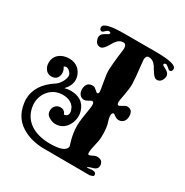

<svg xmlns="http://www.w3.org/2000/svg" viewBox="-164 -840 938 975"><g transform="rotate(30 305.0 -352.5)"><path d="M579 -660C589 -660 594 -666 594 -677C594 -698 554 -708 473 -708H289C208 -708 168 -698 168 -677C168 -666 173 -660 183 -660C186 -660 191 -664 198 -671C205 -678 211 -681 216 -680C226 -677 227 -673 220 -666L199 -654C187 -647 181 -637 181 -626C181 -622 182 -617 184 -612C189 -595 200 -587 215 -587C234 -587 249 -617 264 -642C277 -660 291 -668 308 -667C319 -666 324 -657 324 -642C324 -637 322 -620 318 -591C315 -562 312 -535 311 -508C311 -491 314 -469 319 -441C324 -414 327 -397 327 -391C327 -382 324 -378 319 -377C312 -377 298 -398 285 -399C258 -401 243 -387 242 -357C242 -330 258 -314 278 -314C295 -315 312 -333 319 -330C328 -328 330 -317 327 -296C318 -244 313 -207 313 -184C313 -125 333 -77 333 -74C332 -48 300 -35 239 -35C144 -35 79 -78 68 -157C64 -190 72 -220 92 -245C113 -270 140 -283 173 -283C205 -283 228 -272 242 -250C247 -240 250 -231 250 -222C250 -208 242 -200 227 -198C222 -214 211 -222 195 -222C184 -222 176 -219 169 -213C160 -205 155 -194 155 -181C155 -164 163 -152 180 -144C191 -138 203 -135 214 -135C262 -135 296 -178 296 -231C296 -241 294 -250 291 -259C278 -300 246 -321 197 -321C184 -321 173 -319 162 -316C181 -336 191 -357 191 -379C191 -400 183 -420 166 -438C151 -452 132 -459 110 -459C63 -459 28 -432 28 -388C28 -359 46 -334 74 -334C89 -334 101 -339 108 -350C113 -358 115 -367 115 -377C115 -388 111 -399 104 -409C108 -412 112 -414 117 -414C126 -414 135 -408 144 -397C148 -392 150 -386 150 -379C150 -358 132 -327 113 -315C52 -276 21 -227 21 -169C21 -162 22 -155 23 -148C31 -89 61 -47 114 -22C149 -5 190 3 235 2L495 3C507 0 514 -3 515 -6C518 -19 511 -26 494 -27C479 -26 468 -24 463 -23C462 -28 471 -32 490 -37C510 -42 519 -54 516 -72C513 -89 502 -98 481 -98C475 -98 469 -97 464 -94C451 -87 443 -84 440 -84C435 -84 433 -87 433 -93C433 -129 449 -160 449 -196C450 -223 448 -246 444 -265L435 -296C431 -317 434 -328 443 -330C450 -331 460 -314 479 -313C499 -312 520 -326 519 -357C519 -384 506 -397 481 -395C473 -394 452 -376 443 -377C438 -378 435 -384 435 -393C435 -399 438 -415 443 -442C448 -469 451 -491 450 -508C449 -535 447 -562 443 -591C440 -620 438 -637 438 -642C438 -657 443 -666 453 -667C470 -668 485 -660 498 -642C513 -617 529 -587 546 -587C561 -587 572 -595 578 -612C580 -617 581 -622 581 -626C581 -637 575 -647 563 -654L541 -666C534 -673 536 -677 545 -680C556 -683 572 -660 579 -660Z"/></g></svg>

Font: GFS Eustace
Style: Regular
Weight: 400
Designer: George Matthiopoulos
Foundry: George Matthiopoulos
Version: Version 1.0